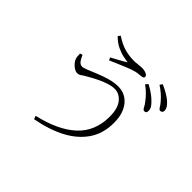

<svg xmlns="http://www.w3.org/2000/svg" viewBox="-186 -1053 1372 1372"><g transform="rotate(45 500.0 -367.0)"><path d="M820 -534Q809 -534 800.5 -551.5Q792 -569 776 -589Q760 -610 740 -631Q720 -652 689 -674L705 -693Q741 -674 766.5 -655Q792 -636 808 -619Q827 -601 834.5 -586Q842 -571 841 -556Q841 -544 835 -538.5Q829 -533 820 -534ZM295 38Q479 -4 576.5 -94Q674 -184 674 -332Q674 -415 640 -456.5Q606 -498 559 -498Q533 -498 502 -488.5Q471 -479 441 -465Q411 -451 386 -437Q361 -423 347 -415Q331 -406 318.5 -396.5Q306 -387 289 -387Q275 -387 260 -396Q245 -405 233 -418Q221 -431 215 -442Q208 -457 206.5 -469Q205 -481 205 -501L224 -507Q234 -485 242.5 -471Q251 -457 260.5 -451Q270 -445 281 -445Q295 -445 325.5 -457.5Q356 -470 396 -486.5Q436 -503 480 -515.5Q524 -528 564 -528Q637 -528 682 -472.5Q727 -417 727 -322Q727 -214 674 -136.5Q621 -59 526 -9.5Q431 40 304 63ZM376 -633Q398 -645 418.5 -656Q439 -667 457.5 -677.5Q476 -688 490 -697Q476 -699 446 -704.5Q416 -710 379 -727Q342 -744 307 -779L320 -797Q376 -760 422.5 -748Q469 -736 514 -736Q529 -736 552 -739Q575 -742 587 -742Q603 -742 617.5 -739Q632 -736 642 -729Q652 -722 652 -711Q652 -703 644.5 -699.5Q637 -696 624 -695Q614 -694 597.5 -692.5Q581 -691 560 -684Q537 -677 505.5 -664Q474 -651 442.5 -637.5Q411 -624 386 -613ZM899 -616Q888 -617 879 -633Q870 -649 853 -668Q835 -689 815 -706.5Q795 -724 764 -745L778 -764Q814 -748 840.5 -732Q867 -716 884 -701Q904 -683 912.5 -668.5Q921 -654 921 -638Q921 -627 914.5 -621.5Q908 -616 899 -616Z"/></g></svg>

Font: Noto Serif SC ExtraLight ExtraLight
Style: Regular
Weight: 250
Version: Version 2.002-H1;hotconv 1.1.0;makeotfexe 2.6.0